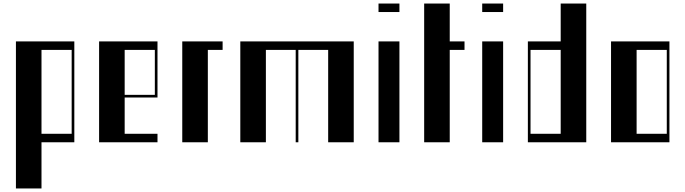

<svg xmlns="http://www.w3.org/2000/svg" viewBox="-20 -804 3873 1085"><path d="M70 -570H400V0H214.5V261H70ZM385 -48V-522H214.5V-48Z M540 -570H870V-253H684.5V-48H870V0H540ZM855 -268V-522H684.5V-268Z M1010 -570H1238V-522H1154.5V0H1010Z M1338 -570H1979V0H1834.5V-522H1666V0H1651V-522H1482.5V0H1338Z M2119 -570H2237.2V0H2119ZM2119 -784H2237.2V-736H2119Z M2377 -784H2521.5V-570H2605V-522H2521.5V0H2377Z M2705 -570H2823.2V0H2705ZM2705 -784H2823.2V-736H2705Z M2963 -570H3148.5V-784H3293V0H2963ZM3148.5 -48V-522H2978V-48Z M3433 -570H3763V0H3433ZM3748 -48V-522H3577.5V-48Z"/></svg>

Font: Facade Sud
Style: Regular
Weight: 100
Designer: Éléonore Fines
Foundry: Velvetyne Type Foundry
Version: Version 1.001;Glyphs 3.2 (3202)